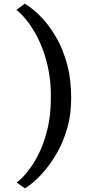

<svg xmlns="http://www.w3.org/2000/svg" viewBox="-20 -851 474 1056"><path d="M371.5 -311Q371.5 -221.5 350.5 -147.8Q329.5 -74 297 -16.2Q264.5 41.5 229.2 83.5Q194 125.5 163.5 151Q133 176.5 117 185L71.5 152.5Q84.5 144.5 106.5 121.8Q128.5 99 154.2 62Q180 25 203.2 -27Q226.5 -79 242.2 -146Q258 -213 259.5 -295Q262 -386 247.8 -460.5Q233.5 -535 210 -592.8Q186.5 -650.5 159.5 -692.5Q132.5 -734.5 108.5 -760.5Q84.5 -786.5 70 -796.5L117 -831Q130.5 -823 160.2 -799.8Q190 -776.5 225.8 -735.8Q261.5 -695 294.8 -635.2Q328 -575.5 349.8 -495Q371.5 -414.5 371.5 -311Z"/></svg>

Font: Merriweather Light 18pt SemiBold
Style: Regular
Weight: 600
Version: Version 2.100